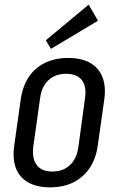

<svg xmlns="http://www.w3.org/2000/svg" viewBox="-20 -797 508 825"><path d="M195 8Q139 8 101.5 -13Q64 -34 48.5 -74Q33 -114 41 -171L69 -369Q77 -426 103.5 -466Q130 -506 173.5 -527Q217 -548 273 -548Q330 -548 367 -527Q404 -506 420 -466Q436 -426 428 -369L400 -171Q392 -114 364.5 -74Q337 -34 294.5 -13Q252 8 195 8ZM205 -60Q251 -60 280.5 -87.5Q310 -115 317 -167L345 -373Q353 -426 331.5 -453Q310 -480 263 -480Q233 -480 209.5 -467.5Q186 -455 171 -431.5Q156 -408 152 -373L123 -167Q117 -115 138 -87.5Q159 -60 205 -60ZM401 -708 199 -587 177 -624 361 -777Z"/></svg>

Font: Pathway Extreme Condensed
Style: Italic
Weight: 400
Width: 3
Italic angle: -8°
Version: Version 1.001;gftools[0.9.26]